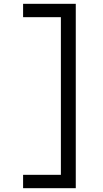

<svg xmlns="http://www.w3.org/2000/svg" viewBox="-20 -843 540 1006"><path d="M101 143V73H299V-753H101V-823H377V143Z"/></svg>

Font: Iosevka Fuck
Style: Regular
Weight: 400
Monospace: yes
Designer: Belleve Invis
Foundry: Belleve Invis
Version: Version 28.0.7; ttfautohint (v1.8.3)